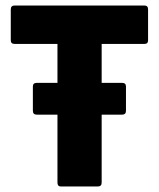

<svg xmlns="http://www.w3.org/2000/svg" viewBox="-20 -675 574 695"><path d="M200 0Q188 0 188 -14V-260H113Q99 -260 99 -274V-362Q99 -375 113 -375H188V-516H33Q19 -516 19 -529V-641Q19 -655 33 -655H503Q516 -655 516 -641V-529Q516 -516 503 -516H348V-375H422Q436 -375 436 -362V-274Q436 -260 422 -260H348V-14Q348 0 334 0Z"/></svg>

Font: Sofia Sans Semi Condensed Black
Style: Regular
Weight: 900
Designer: Botio Nikoltchev, Ani Petrova
Foundry: lettersoup
Version: Version 4.100; ttfautohint (v1.8.4.7-5d5b)